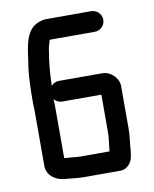

<svg xmlns="http://www.w3.org/2000/svg" viewBox="-74 -707 589 734"><g transform="rotate(-10 221.0 -340.0)"><path d="M306 -110H193C173 -110 155 -114 135 -114C134 -115 132 -115 131 -115V-302C131 -315 131 -328 130 -341V-344C138 -334 149 -329 162 -329H313V-185C313 -161 308 -133 306 -110ZM370 -610C370 -632 352 -650 330 -650H156C147 -650 137 -648 126 -644C75 -625 68 -565 60 -503C51 -455 50 -393 50 -339C51 -326 51 -314 51 -302V-99C51 -59 88 -35 130 -35C150 -33 171 -30 194 -30H333C344 -30 354 -33 362 -40C379 -54 383 -69 386 -97C388 -126 393 -155 393 -184V-349C393 -380 363 -409 330 -409H162C150 -409 140 -404 132 -395C133 -403 133 -411 133 -419C135 -460 138 -489 144 -524C145 -540 151 -555 154 -567C154 -568 155 -569 156 -570H330C352 -570 370 -588 370 -610Z"/></g></svg>

Font: Electronic
Style: ExBd
Weight: 800
Version: Version 1.011